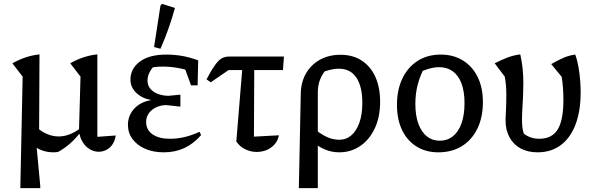

<svg xmlns="http://www.w3.org/2000/svg" viewBox="-20 -778 3075 992"><path d="M483 -71 578 -78Q574 -50 560.5 -31Q547 -12 528.5 -3Q510 6 490 6Q467 6 445.5 -6Q424 -18 408.5 -41.5Q393 -65 388 -100L396 -382L343 -451Q411 -490 483 -497ZM85 194 97 -382 44 -451Q114 -490 184 -497L182 -85L166 -52L188 182V194ZM280 7Q274 8 268 8.5Q262 9 256 9Q179 9 123 -52L168 -121Q223 -73 284 -73Q339 -73 396 -116L397 -96Q371 -62 342 -36.5Q313 -11 280 7Z M826 9Q772 9 730.5 -9Q689 -27 665 -59Q641 -91 641 -133Q641 -181 673.5 -216.5Q706 -252 762 -261Q715 -269 684.5 -298Q654 -327 654 -366Q654 -424 703 -460Q752 -496 839 -496Q879 -496 918.5 -489.5Q958 -483 1004 -466L990 -402Q946 -418 904 -426Q862 -434 821 -434Q776 -434 729 -422L789 -449Q766 -430 754 -407Q742 -384 742 -363Q742 -336 757.5 -318.5Q773 -301 798 -292Q823 -283 851 -283L912 -289V-227L839 -235Q812 -235 788 -224Q764 -213 749.5 -193.5Q735 -174 735 -148Q735 -107 768 -84Q801 -61 858 -61Q895 -61 932 -69.5Q969 -78 1011 -97L1019 -80Q980 -35 932.5 -13Q885 9 826 9ZM967 -337 920 -466H1004L1001 -337ZM809 -526 776 -535 809 -749 817 -758 884 -737Q869 -683 850.5 -630.5Q832 -578 809 -526Z M1069 -353 1047 -368Q1073 -417 1091.5 -442.5Q1110 -468 1126.5 -477Q1143 -486 1165 -486H1447L1442 -416H1161ZM1237 -486H1294L1292 -72L1421 -79Q1416 -52 1399 -32.5Q1382 -13 1358 -3Q1334 7 1306 7Q1276 7 1247.5 -6.5Q1219 -20 1201 -47Z M1524 194 1534 -295Q1535 -354 1561.5 -399.5Q1588 -445 1634 -470Q1680 -495 1739 -495Q1803 -495 1849 -465Q1895 -435 1919.5 -380.5Q1944 -326 1944 -252Q1944 -172 1915.5 -113Q1887 -54 1839.5 -22.5Q1792 9 1733 9Q1692 9 1656 -7Q1620 -23 1595 -46L1611 -107Q1638 -85 1668.5 -70.5Q1699 -56 1733 -56Q1769 -56 1795.5 -79Q1822 -102 1837 -144.5Q1852 -187 1852 -247Q1852 -330 1821.5 -376.5Q1791 -423 1731 -423Q1708 -423 1682 -416.5Q1656 -410 1629 -399L1673 -428Q1647 -400 1634.5 -369Q1622 -338 1622 -300V194Z M2245 9Q2180 9 2132 -21Q2084 -51 2057.5 -106Q2031 -161 2031 -236Q2031 -314 2059 -372.5Q2087 -431 2138 -463.5Q2189 -496 2257 -496Q2323 -496 2372 -465.5Q2421 -435 2448 -380Q2475 -325 2475 -251Q2475 -172 2446.5 -113.5Q2418 -55 2366.5 -23Q2315 9 2245 9ZM2252 -51Q2291 -51 2319.5 -73.5Q2348 -96 2364 -139.5Q2380 -183 2380 -245Q2380 -305 2364.5 -346.5Q2349 -388 2319.5 -409.5Q2290 -431 2249 -431Q2223 -431 2191.5 -421.5Q2160 -412 2120 -393L2173 -430Q2150 -386 2138 -340Q2126 -294 2126 -241Q2126 -180 2142 -137.5Q2158 -95 2186 -73Q2214 -51 2252 -51Z M2757 9Q2707 9 2670 -11Q2633 -31 2612.5 -68.5Q2592 -106 2592 -157Q2592 -170 2593.5 -193.5Q2595 -217 2595.5 -243.5Q2596 -270 2596 -292Q2596 -338 2588 -382L2536 -451Q2575 -471 2605.5 -482Q2636 -493 2668 -497Q2676 -463 2680 -425.5Q2684 -388 2684 -350Q2684 -317 2682.5 -283.5Q2681 -250 2679 -218.5Q2677 -187 2677 -161Q2677 -140 2678.5 -125Q2680 -110 2683.5 -97Q2687 -84 2693 -70L2677 -95Q2696 -78 2718 -69.5Q2740 -61 2767 -61Q2831 -61 2861 -108.5Q2891 -156 2891 -263Q2891 -294 2888.5 -326Q2886 -358 2882 -381L2828 -447Q2865 -468 2893 -480Q2921 -492 2952 -496Q2965 -462 2972.5 -408Q2980 -354 2980 -301Q2980 -204 2953.5 -134.5Q2927 -65 2877 -28Q2827 9 2757 9Z"/></svg>

Font: Piazzolla 24pt Medium
Style: Regular
Weight: 500
Designer: Juan Pablo del Peral
Foundry: Huerta Tipografica
Version: Version 2.005